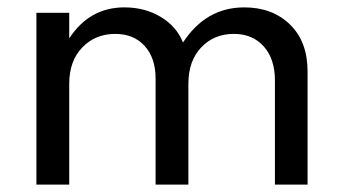

<svg xmlns="http://www.w3.org/2000/svg" viewBox="-20 -500 924 520"><path d="M78.6 0V-465.3H167.5V-396Q222.2 -480 316.9 -480Q372.6 -480 415.5 -454.1Q458.5 -428.2 475.6 -384.8Q537.6 -480 641.6 -480Q717.8 -480 765.4 -433.6Q813 -387.2 813 -306.6V0H724.6V-282.2Q724.6 -340.3 694.3 -374.3Q664.1 -408.2 613.3 -408.2Q559.6 -408.2 524.9 -371.6Q490.2 -335 490.2 -272.9V0H401.4V-287.6Q401.4 -342.8 371.8 -375.5Q342.3 -408.2 292 -408.2Q238.3 -408.2 202.9 -371.6Q167.5 -335 167.5 -272.9V0Z"/></svg>

Font: Spartan MB Med
Style: Regular
Weight: 500
Designer: Matt Bailey, Mirko Velimirovic
Foundry: Matt Bailey
Version: Version 1.005